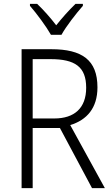

<svg xmlns="http://www.w3.org/2000/svg" viewBox="-20 -967 578 987"><path d="M242 -788H296C320 -832 371 -897 406 -937V-947H368C333 -913 300 -876 269 -837C240 -875 203 -917 171 -947H134V-937C168 -898 217 -832 242 -788ZM244 -714H91V0H148V-309H288L453 0H519L341 -324C426 -350 481 -411 481 -518C481 -659 401 -714 244 -714ZM240 -663C365 -663 423 -624 423 -516C423 -411 362 -358 259 -358H148V-663Z"/></svg>

Font: Noto Sans Khmer SemiCondensed Light
Style: Regular
Weight: 300
Width: 4
Designer: Danh Hong and the Monotype Design Team
Foundry: Monotype Imaging Inc.
Version: Version 2.004